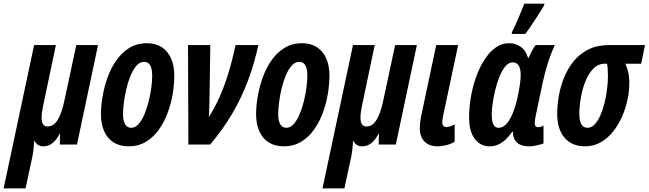

<svg xmlns="http://www.w3.org/2000/svg" viewBox="-79 -792 3554 1052"><path d="M-59.1 240.2 107.9 -544.9H227.1L159.2 -221.2Q154.3 -198.7 151.6 -180.4Q148.9 -162.1 148.9 -147.9Q148.9 -124 156.5 -111.6Q164.1 -99.1 182.1 -99.1Q201.7 -99.1 218.3 -112.5Q234.9 -126 249.3 -158.9Q263.7 -191.9 275.9 -250L338.9 -544.9H458L342.8 0H249L250 -59.1H248Q234.9 -33.7 220.2 -18.6Q205.6 -3.4 190.2 3.2Q174.8 9.8 158.2 9.8Q141.6 9.8 129.6 2Q117.7 -5.9 109.9 -20H107.9Q107.4 -7.8 106.4 5.9Q105.5 19.5 103.8 33.7Q102.1 47.9 99.1 63L61 240.2Z M626 9.8Q578.1 9.8 544.2 -11.2Q510.3 -32.2 492.2 -71.8Q474.1 -111.3 474.1 -167Q474.1 -209.5 482.7 -261Q491.2 -312.5 509.3 -364.3Q527.3 -416 556.9 -459.2Q586.4 -502.4 628.4 -528.8Q670.4 -555.2 726.1 -555.2Q773.4 -555.2 806.9 -533.7Q840.3 -512.2 858.2 -472.4Q876 -432.6 876 -377Q876 -329.1 866.9 -275.9Q857.9 -222.7 838.9 -171.9Q819.8 -121.1 790.3 -80.1Q760.7 -39.1 719.7 -14.6Q678.7 9.8 626 9.8ZM640.1 -91.8Q661.1 -91.8 679.2 -111.3Q697.3 -130.9 711.2 -163.1Q725.1 -195.3 734.9 -233.6Q744.6 -272 749.8 -309.8Q754.9 -347.7 754.9 -377.9Q754.9 -401.9 750.2 -418.7Q745.6 -435.5 735.6 -444.3Q725.6 -453.1 710 -453.1Q687.5 -453.1 669.2 -432.6Q650.9 -412.1 637 -378.9Q623 -345.7 613.8 -306.9Q604.5 -268.1 599.9 -231Q595.2 -193.8 595.2 -166Q595.2 -130.9 606.4 -111.3Q617.7 -91.8 640.1 -91.8Z M953.1 0 951.2 -544.9H1073.2L1069.3 -267.1Q1068.8 -237.8 1067.9 -208Q1066.9 -178.2 1065.4 -150.9Q1097.7 -201.2 1124 -260.5Q1150.4 -319.8 1172.1 -390.4Q1193.8 -460.9 1211.4 -544.9H1336.4Q1314 -440.9 1278.8 -347.9Q1243.7 -254.9 1193.1 -168.9Q1142.6 -83 1072.3 0Z M1476.1 9.8Q1428.2 9.8 1394.3 -11.2Q1360.4 -32.2 1342.3 -71.8Q1324.2 -111.3 1324.2 -167Q1324.2 -209.5 1332.8 -261Q1341.3 -312.5 1359.4 -364.3Q1377.4 -416 1407 -459.2Q1436.5 -502.4 1478.5 -528.8Q1520.5 -555.2 1576.2 -555.2Q1623.5 -555.2 1657 -533.7Q1690.4 -512.2 1708.3 -472.4Q1726.1 -432.6 1726.1 -377Q1726.1 -329.1 1717 -275.9Q1708 -222.7 1689 -171.9Q1669.9 -121.1 1640.4 -80.1Q1610.8 -39.1 1569.8 -14.6Q1528.8 9.8 1476.1 9.8ZM1490.2 -91.8Q1511.2 -91.8 1529.3 -111.3Q1547.4 -130.9 1561.3 -163.1Q1575.2 -195.3 1585 -233.6Q1594.7 -272 1599.9 -309.8Q1605 -347.7 1605 -377.9Q1605 -401.9 1600.3 -418.7Q1595.7 -435.5 1585.7 -444.3Q1575.7 -453.1 1560.1 -453.1Q1537.6 -453.1 1519.3 -432.6Q1501 -412.1 1487.1 -378.9Q1473.1 -345.7 1463.9 -306.9Q1454.6 -268.1 1450 -231Q1445.3 -193.8 1445.3 -166Q1445.3 -130.9 1456.5 -111.3Q1467.8 -91.8 1490.2 -91.8Z M1688 240.2 1855 -544.9H1974.1L1906.2 -221.2Q1901.4 -198.7 1898.7 -180.4Q1896 -162.1 1896 -147.9Q1896 -124 1903.6 -111.6Q1911.1 -99.1 1929.2 -99.1Q1948.7 -99.1 1965.3 -112.5Q1981.9 -126 1996.3 -158.9Q2010.7 -191.9 2022.9 -250L2085.9 -544.9H2205.1L2089.8 0H1996.1L1997.1 -59.1H1995.1Q1981.9 -33.7 1967.3 -18.6Q1952.6 -3.4 1937.3 3.2Q1921.9 9.8 1905.3 9.8Q1888.7 9.8 1876.7 2Q1864.7 -5.9 1856.9 -20H1855Q1854.5 -7.8 1853.5 5.9Q1852.5 19.5 1850.8 33.7Q1849.1 47.9 1846.2 63L1808.1 240.2Z M2320.3 9.8Q2272.5 9.8 2246.8 -16.4Q2221.2 -42.5 2221.2 -89.8Q2221.2 -105.5 2223.9 -126.5Q2226.6 -147.5 2231 -167L2311 -544.9H2431.2L2348.1 -153.8Q2346.7 -146 2345.5 -138.2Q2344.2 -130.4 2344.2 -122.1Q2344.2 -109.9 2349.6 -103Q2355 -96.2 2366.2 -96.2Q2375.5 -96.2 2388.2 -100.1Q2400.9 -104 2412.1 -109.9V-15.1Q2391.1 -2.9 2366.2 3.4Q2341.3 9.8 2320.3 9.8Z M2604 9.8Q2552.2 9.8 2521.7 -32Q2491.2 -73.7 2491.2 -147.9Q2491.2 -201.7 2500.7 -258.5Q2510.3 -315.4 2528.8 -368.2Q2547.4 -420.9 2574.2 -463.1Q2601.1 -505.4 2635.3 -530.3Q2669.4 -555.2 2710.9 -555.2Q2745.6 -555.2 2773.9 -535.6Q2802.2 -516.1 2814 -475.1H2817.4Q2823.2 -489.3 2829.8 -502Q2836.4 -514.6 2843 -525.9Q2849.6 -537.1 2856 -544.9H2960.9Q2947.3 -515.6 2935.1 -482.4Q2922.9 -449.2 2912.8 -412.8Q2902.8 -376.5 2894 -336.9L2858.4 -168Q2855 -154.3 2853 -140.6Q2851.1 -127 2851.1 -118.2Q2851.1 -104.5 2856.2 -99.9Q2861.3 -95.2 2870.1 -95.2Q2875.5 -95.2 2882.8 -97.2Q2890.1 -99.1 2898.9 -104V-5.9Q2882.3 0 2860.1 4.9Q2837.9 9.8 2824.2 9.8Q2782.7 9.8 2762.7 -3.9Q2742.7 -17.6 2736.6 -36.6Q2730.5 -55.7 2731 -70.8H2728Q2710.9 -45.9 2691.7 -27.8Q2672.4 -9.8 2650.9 0Q2629.4 9.8 2604 9.8ZM2651.4 -91.8Q2679.2 -91.8 2699.5 -117.2Q2719.7 -142.6 2733.6 -179.9Q2747.6 -217.3 2755.4 -252Q2765.6 -299.3 2769.8 -329.3Q2773.9 -359.4 2773.9 -381.8Q2773.9 -416.5 2762.9 -433.3Q2752 -450.2 2730 -450.2Q2708.5 -450.2 2690.4 -429Q2672.4 -407.7 2658.4 -373.8Q2644.5 -339.8 2635 -301Q2625.5 -262.2 2620.4 -226.1Q2615.2 -189.9 2615.2 -165Q2615.2 -128.4 2624.3 -110.1Q2633.3 -91.8 2651.4 -91.8ZM2724.1 -606 2727.5 -619.1Q2733.9 -630.9 2743.2 -651.6Q2752.4 -672.4 2762.5 -695.6Q2772.5 -718.8 2780.8 -739.5Q2789.1 -760.3 2793.5 -772H2904.3L2902.3 -762.2Q2894 -748.5 2880.9 -727.5Q2867.7 -706.5 2852.5 -683.3Q2837.4 -660.2 2823.5 -639.6Q2809.6 -619.1 2799.3 -606Z M3127 9.8Q3055.2 9.8 3014.6 -37.1Q2974.1 -84 2974.1 -168Q2974.1 -217.3 2983.6 -270Q2993.2 -322.8 3013.7 -371.8Q3034.2 -420.9 3067.1 -460Q3100.1 -499 3147 -522Q3193.8 -544.9 3256.3 -544.9H3455.1L3434.1 -442.9H3347.2Q3356.9 -422.9 3363 -397Q3369.1 -371.1 3369.1 -335.9Q3369.1 -291.5 3358.6 -243.2Q3348.1 -194.8 3327.9 -149.9Q3307.6 -105 3278.3 -68.8Q3249 -32.7 3210.9 -11.5Q3172.9 9.8 3127 9.8ZM3140.1 -91.8Q3161.6 -91.8 3179.2 -110.4Q3196.8 -128.9 3210.4 -159.7Q3224.1 -190.4 3233.4 -228Q3242.7 -265.6 3247.3 -304.2Q3252 -342.8 3252 -376Q3252 -397.5 3250.7 -414.1Q3249.5 -430.7 3247.1 -442.9H3235.4Q3198.2 -442.9 3171.6 -415.5Q3145 -388.2 3128.2 -345.5Q3111.3 -302.7 3103.3 -255.1Q3095.2 -207.5 3095.2 -167Q3095.2 -131.3 3106.2 -111.6Q3117.2 -91.8 3140.1 -91.8Z"/></svg>

Font: Open Sans Condensed
Style: Italic
Weight: 400
Width: 3
Italic angle: -12°
Designer: Monotype Design Team
Foundry: Monotype Imaging Inc.
Version: Version 3.000